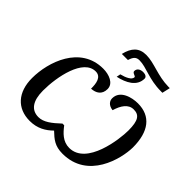

<svg xmlns="http://www.w3.org/2000/svg" viewBox="-245 -1314 1583 1583"><g transform="rotate(45 547.0 -522.5)"><path d="M452 -918H523C538 -968 557 -984 593 -984C675 -984 756 -928 898 -928H915L931 -998H916C785 -1000 697 -1055 600 -1055C517 -1055 473 -1007 452 -918ZM555 -755C644 -774 729 -818 729 -907C729 -927 708 -937 683 -937C650 -937 624 -921 624 -891C623 -869 663 -869 662 -856C662 -826 615 -803 562 -790ZM305 10C394 10 454 -27 504 -76C557 -26 597 10 688 10C983 10 1060 -302 1062 -437C1062 -622 984 -724 834 -724C766 -724 654 -697 654 -603C654 -574 674 -542 726 -536C747 -607 783 -664 845 -664C909 -664 937 -627 937 -510C937 -410 895 -63 693 -63C618 -63 571 -115 532 -166H512C448 -106 394 -63 334 -63C250 -63 206 -126 206 -245C206 -407 257 -664 402 -664C466 -664 476 -597 475 -536C529 -539 574 -565 574 -630C574 -696 498 -724 430 -724C163 -724 69 -442 69 -254C69 -89 159 10 305 10Z"/></g></svg>

Font: Noto Serif Semi
Style: Italic
Weight: 600
Italic angle: -12°
Designer: Monotype Design Team
Foundry: Monotype Imaging Inc.
Version: Version 1.901